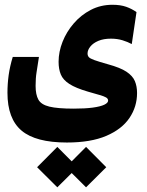

<svg xmlns="http://www.w3.org/2000/svg" viewBox="-20 -427 626 816"><path d="M264.2 178.7Q131.8 178.7 71.8 128.2Q11.7 77.6 11.7 -32.7Q11.7 -70.3 16.8 -107.7Q22 -145 34.2 -185.1H145.5Q139.2 -143.6 135.3 -119.4Q131.3 -95.2 131.3 -62Q131.3 -24.9 143.1 -3.7Q154.8 17.6 189.7 26.1Q224.6 34.7 293.5 34.7Q341.8 34.7 374.3 30.3Q406.7 25.9 423.1 18.1Q439.5 10.3 439.5 0.5Q439.5 -7.8 430.7 -12.9Q421.9 -18.1 402.8 -23.4Q383.8 -28.8 353.5 -37.6Q301.8 -52.7 274.9 -70.1Q248 -87.4 238.5 -110.4Q229 -133.3 229 -164.6Q229 -206.5 245.8 -249.3Q262.7 -292 293.5 -327.6Q324.2 -363.3 366 -385Q407.7 -406.7 458 -406.7Q491.7 -406.7 516.1 -398.2Q540.5 -389.6 560.1 -375.5L540 -239.7Q522.9 -249 500.5 -255.9Q478 -262.7 451.7 -262.7Q419.9 -262.7 397.7 -253.2Q375.5 -243.7 363.8 -229Q352.1 -214.4 352.1 -199.7Q352.1 -190.4 357.4 -184.3Q362.8 -178.2 381.1 -171.6Q399.4 -165 439 -153.8Q491.2 -139.6 517.6 -122.1Q543.9 -104.5 553.2 -82.3Q562.5 -60.1 562.5 -31.7Q562.5 26.4 530.3 74.2Q498 122.1 431.9 150.4Q365.7 178.7 264.2 178.7ZM345.7 369.1 259.8 283.7 345.7 197.3 431.6 283.7ZM223.6 369.1 137.7 283.7 223.6 197.3 309.6 283.7Z"/></svg>

Font: Cascadia Mono
Style: Regular
Weight: 400
Monospace: yes
Designer: Aaron Bell
Foundry: Saja Typeworks
Version: Version 2404.023